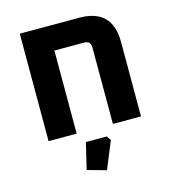

<svg xmlns="http://www.w3.org/2000/svg" viewBox="-109 -617 812 911"><g transform="rotate(-15 297.0 -161.5)"><path d="M72 0V-528H364Q526 -528 526 -366V0H388V-376Q388 -408 356 -408H210V0ZM211 179 242 50H344L359 71L304 205Z"/></g></svg>

Font: Oxanium
Style: Bold
Weight: 700
Designer: Severin Meyer
Version: Version 2.000